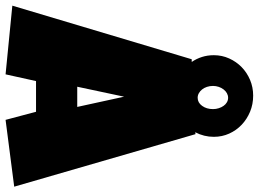

<svg xmlns="http://www.w3.org/2000/svg" viewBox="-160 -808 937 696"><g transform="rotate(90 309.0 -459.5)"><path d="M456.5 -765.6Q456.5 -730 439.9 -698.2L446.8 -699.2L637.2 -42L395 -10.7L365.7 -121.1H254.4L230 -10.7L-19 -35.2L175.3 -685.5H185.1Q173.3 -702.6 167 -722.7Q160.6 -742.7 160.6 -765.6Q160.6 -795.4 172.4 -821.3Q184.1 -847.2 203.9 -866.5Q223.6 -885.7 250.2 -897Q276.9 -908.2 307.1 -908.2Q338.4 -908.2 365.5 -897Q392.6 -885.7 412.8 -866.5Q433.1 -847.2 444.8 -821.3Q456.5 -795.4 456.5 -765.6ZM356 -762.7Q356 -773.4 352.8 -783.4Q349.6 -793.5 344.2 -801Q338.9 -808.6 331.3 -813Q323.7 -817.4 314.9 -817.4Q306.2 -817.4 298.3 -813Q290.5 -808.6 284.7 -801Q278.8 -793.5 275.4 -783.4Q272 -773.4 272 -762.7Q272 -751 275.4 -740.7Q278.8 -730.5 284.7 -723.1Q290.5 -715.8 298.3 -711.4Q306.2 -707 314.9 -707Q332.5 -707 344.2 -723.1Q356 -739.3 356 -762.7ZM348.1 -270.5 311 -440.4 274.9 -270.5Z"/></g></svg>

Font: Luckiest Guy
Style: Regular
Weight: 400
Designer: Astigmatic (AOETI)
Foundry: Astigmatic (AOETI)
Version: Version 1.000